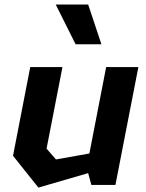

<svg xmlns="http://www.w3.org/2000/svg" viewBox="-20 -838 660 870"><path d="M263 -534H117L39 -132L154 12L379.5 -53.5L394 0H503L607 -534H461L385 -142.5L233.5 -115.5L191 -164.5ZM232.5 -817.5 322.5 -637.5H439.5L379.5 -817.5Z"/></svg>

Font: Monaspace Krypton
Style: Bold Italic
Weight: 700
Italic angle: -11°
Designer: Riley Cran & the Lettermatic Team
Foundry: Lettermatic
Version: Version 1.101 (Monaspace Krypton)